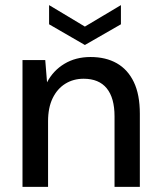

<svg xmlns="http://www.w3.org/2000/svg" viewBox="-20 -731 625 751"><path d="M68 0V-496H157L164 -409Q188 -455 232 -481.5Q276 -508 334 -508Q394 -508 437 -483.5Q480 -459 503.5 -410Q527 -361 527 -286V0H428V-276Q428 -348 397.5 -385.5Q367 -423 307 -423Q267 -423 235.5 -403.5Q204 -384 186 -347Q168 -310 168 -257V0ZM312 -555 172 -636V-711L312 -627L453 -711V-636Z"/></svg>

Font: DM Sans 24pt Medium
Style: Regular
Weight: 500
Designer: Colophon Foundry, Jonny Pinhorn
Foundry: Colophon Foundry
Version: Version 4.004;gftools[0.9.30]